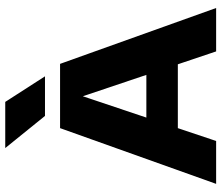

<svg xmlns="http://www.w3.org/2000/svg" viewBox="-76 -768 844 732"><g transform="rotate(-90 346.0 -402.0)"><path d="M11 0 223.5 -595H468.5L681.5 0H516L337 -532H353L174.5 0ZM181.5 -146 219 -266H472.5L509.5 -146ZM270 -652.5 147.5 -804H323.5L421 -652.5Z"/></g></svg>

Font: Encode Sans SC SemiExpanded
Style: Bold
Weight: 700
Width: 6
Designer: Multiple Designers
Foundry: Impallari Type
Version: Version 3.002